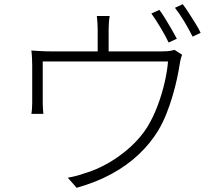

<svg xmlns="http://www.w3.org/2000/svg" viewBox="-20 -856 1040 912"><path d="M737 -809Q750 -792 765 -767.5Q780 -743 794.5 -718Q809 -693 820 -672L781 -654Q767 -684 743 -724Q719 -764 699 -792ZM848 -836Q862 -818 877.5 -793.5Q893 -769 908.5 -744.5Q924 -720 933 -700L895 -682Q878 -716 855.5 -753.5Q833 -791 811 -819ZM501 -780Q498 -763 497 -745.5Q496 -728 496 -715Q496 -705 496 -681Q496 -657 496 -631Q496 -605 496 -588H444Q444 -607 444 -632.5Q444 -658 444 -681.5Q444 -705 444 -715Q444 -728 443 -745.5Q442 -763 440 -780ZM845 -596Q842 -589 838.5 -575.5Q835 -562 833 -547Q829 -521 821 -483.5Q813 -446 800.5 -403Q788 -360 771 -317Q754 -274 732 -237Q696 -177 640.5 -124Q585 -71 511 -30.5Q437 10 344 36L302 -12Q321 -15 342 -20.5Q363 -26 382 -33Q438 -49 494.5 -81.5Q551 -114 599.5 -158Q648 -202 680 -253Q708 -299 729 -355Q750 -411 762.5 -466.5Q775 -522 778 -564H183Q183 -547 183 -518.5Q183 -490 183 -459.5Q183 -429 183 -403Q183 -377 183 -366Q183 -355 184 -340Q185 -325 186 -315H129Q131 -326 132 -341Q133 -356 133 -368Q133 -380 133 -403.5Q133 -427 133 -455Q133 -483 133 -507.5Q133 -532 133 -545Q133 -560 132 -580.5Q131 -601 129 -616Q149 -615 171 -613.5Q193 -612 218 -612H750Q776 -612 789 -614.5Q802 -617 809 -619Z"/></svg>

Font: Noto Sans JP Thin Light
Style: Regular
Weight: 300
Version: Version 2.004-H2;hotconv 1.0.118;makeotfexe 2.5.65603